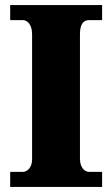

<svg xmlns="http://www.w3.org/2000/svg" viewBox="-20 -734 440 754"><path d="M20 0H381V-59H330C311 -59 294 -78 294 -110V-599C294 -639 307 -655 330 -655H381V-714H20V-655H70C86 -655 106 -639 106 -600V-108C106 -75 86 -59 70 -59H20Z"/></svg>

Font: Noto Serif Sinhala SemiCondensed Black
Style: Regular
Weight: 900
Width: 4
Designer: Jelle Bosma - Monotype Design Team
Foundry: Monotype Imaging Inc.
Version: Version 2.007